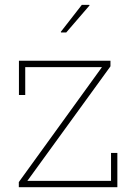

<svg xmlns="http://www.w3.org/2000/svg" viewBox="-20 -782 566 802"><path d="M58.6 0V-21.5L405.8 -501.5H85.4V-385.3H59.1V-528.3H441.4V-504.9L94.2 -26.4H443.8V-143.1H470.2V0ZM233.9 -648.9 321.8 -761.7H353L354 -759.3L256.8 -646.5H234.9Z"/></svg>

Font: Roboto Slab LO Thin
Style: Regular
Weight: 250
Designer: Google
Version: Version 2.00;September 28, 2018;FontCreator 11.5.0.2427 64-b